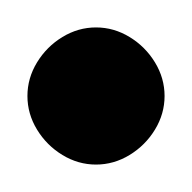

<svg xmlns="http://www.w3.org/2000/svg" viewBox="-20 -1200 140 140"><path d="M0 -1130Q0 -1117 7 -1105.5Q14 -1094 25.5 -1087Q37 -1080 50 -1080Q63 -1080 74.5 -1087Q86 -1094 93 -1105.5Q100 -1117 100 -1130Q100 -1143 93 -1154.5Q86 -1166 74.5 -1173Q63 -1180 50 -1180Q37 -1180 25.5 -1173Q14 -1166 7 -1154.5Q0 -1143 0 -1130Z"/></svg>

Font: Linefont
Style: Regular
Weight: 400
Monospace: yes
Version: Version 3.002;gftools[0.9.33]